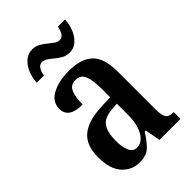

<svg xmlns="http://www.w3.org/2000/svg" viewBox="-225 -833 930 930"><g transform="rotate(-45 239.5 -368.0)"><path d="M162 10Q110 10 73.5 -29.5Q37 -69 37 -151Q37 -232 82 -270Q127 -308 218 -312L284 -315V-373Q284 -430 272 -461.5Q260 -493 224 -493Q190 -493 177.5 -464Q165 -435 165 -384Q70 -384 70 -449Q70 -497 116.5 -522Q163 -547 233 -547Q315 -547 356.5 -508.5Q398 -470 398 -375V-118Q398 -76 409 -61Q420 -46 448 -46H451V0H307L292 -79H285Q259 -38 234.5 -14Q210 10 162 10ZM203 -50Q240 -50 262.5 -90Q285 -130 285 -191V-270L247 -267Q194 -263 174 -233Q154 -203 154 -146Q154 -102 166 -76Q178 -50 203 -50ZM299 -606Q277 -606 259.5 -615.5Q242 -625 227.5 -637.5Q213 -650 199 -659.5Q185 -669 171 -669Q154 -669 144 -652.5Q134 -636 132 -616H82Q84 -650 96.5 -679.5Q109 -709 130.5 -727.5Q152 -746 181 -746Q202 -746 219.5 -736.5Q237 -727 252 -714.5Q267 -702 280.5 -692.5Q294 -683 307 -683Q324 -683 334 -699.5Q344 -716 347 -736H396Q394 -701 381.5 -671.5Q369 -642 348 -624Q327 -606 299 -606Z"/></g></svg>

Font: Noto Serif Ethiopic ExtraCondensed SemiBold
Style: Regular
Weight: 600
Width: 2
Designer: Monotype Design Team
Foundry: Monotype Imaging Inc.
Version: Version 2.102; ttfautohint (v1.8.4.7-5d5b)